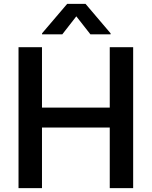

<svg xmlns="http://www.w3.org/2000/svg" viewBox="-20 -971 783 991"><path d="M75.6 0H196.7V-312.9H546.5V0H667.3V-727.3H546.5V-415.5H196.7V-727.3H75.6ZM197.1 -793.7H301.5L373.9 -886.7L446.7 -793.7H550.8V-799L421.5 -951H326.7L197.1 -799Z"/></svg>

Font: Magic Ui Pro Semi Bold
Style: Regular
Weight: 600
Designer: Stefan Endress, Andreas Faust
Version: Version 1.000;FEAKit 1.0